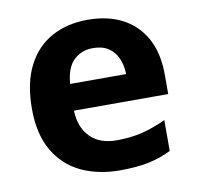

<svg xmlns="http://www.w3.org/2000/svg" viewBox="-68 -626 727 706"><g transform="rotate(-10 295.5 -273.0)"><path d="M303.2 -556.2Q378.9 -556.2 433.6 -527.1Q488.3 -498 518.1 -442.9Q547.9 -387.7 547.9 -308.1V-235.8H195.8Q198.2 -172.9 233.6 -137Q269 -101.1 332 -101.1Q384.3 -101.1 427.7 -111.8Q471.2 -122.6 517.1 -144V-28.8Q476.6 -8.8 432.4 0.5Q388.2 9.8 325.2 9.8Q243.2 9.8 179.9 -20.5Q116.7 -50.8 80.8 -112.8Q44.9 -174.8 44.9 -269Q44.9 -364.7 77.4 -428.5Q109.9 -492.2 168 -524.2Q226.1 -556.2 303.2 -556.2ZM304.2 -450.2Q260.7 -450.2 232.2 -422.4Q203.6 -394.5 199.2 -335H408.2Q407.7 -368.2 396.2 -394Q384.8 -419.9 362.1 -435.1Q339.4 -450.2 304.2 -450.2Z"/></g></svg>

Font: Wonky
Style: Regular
Weight: 400
Designer: Monotype Design Team
Foundry: Monotype Imaging Inc.
Version: Version 3.000